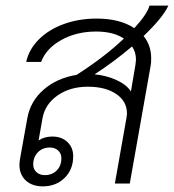

<svg xmlns="http://www.w3.org/2000/svg" viewBox="-20 -652 618 682"><path d="M490 -524Q517 -491 517 -445Q517 -427 515 -418L441 0H388L429 -232Q431 -244 431 -249Q431 -292 393 -318Q355 -344 292 -344Q229 -344 184.5 -313Q140 -282 131 -232L117 -153Q137 -167 166 -167Q199 -167 219.5 -147.5Q240 -128 240 -97Q240 -50 209.5 -20Q179 10 132 10Q94 10 71.5 -11Q49 -32 49 -67Q49 -73 51 -87L77 -232Q88 -293 135.5 -334Q183 -375 252 -386Q352 -450 420 -515Q383 -540 321 -540Q252 -540 198 -510Q144 -480 126 -432H73Q83 -477 118 -512Q153 -547 206.5 -566.5Q260 -586 323 -586Q406 -586 457 -552Q503 -602 511 -632H578Q559 -590 490 -524ZM463 -440Q463 -467 449 -487Q384 -432 316 -388Q358 -384 394 -367.5Q430 -351 445 -327L461 -421Q463 -435 463 -440ZM157 -128Q131 -128 114.5 -111Q98 -94 98 -68Q98 -51 109.5 -40.5Q121 -30 139 -30Q165 -30 181.5 -46.5Q198 -63 198 -90Q198 -107 186.5 -117.5Q175 -128 157 -128Z"/></svg>

Font: Sarabun ExtraLight
Style: Italic
Weight: 275
Italic angle: -10°
Designer: Suppakit Chalermlarp | Katatrad Co.,Ltd.
Foundry: Cadson Demak Co.,Ltd.
Version: Version 1.000; ttfautohint (v1.6)